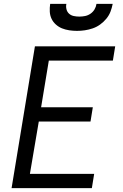

<svg xmlns="http://www.w3.org/2000/svg" viewBox="-20 -975 640 995"><path d="M40 0 161 -735H577L565 -661H233L193 -419H461L449 -345H181L135 -74H468L456 0ZM379 -815Q359 -815 339 -818Q319 -821 301.5 -828Q284 -835 269.5 -848Q255 -861 247 -878Q239 -895 238 -915Q237 -935 240 -955H324Q321 -941 324.5 -927Q328 -913 338 -904Q348 -895 362 -892Q376 -889 391 -889Q406 -889 421 -892Q436 -895 449 -904Q462 -913 470 -926.5Q478 -940 480 -955H564Q560 -934 552.5 -914.5Q545 -895 531 -878Q517 -861 499 -848Q481 -835 460.5 -828Q440 -821 419.5 -818Q399 -815 379 -815Z"/></svg>

Font: Iosevka Curly Extended Oblique
Style: Regular
Weight: 400
Width: 7
Italic angle: -9°
Monospace: yes
Designer: Belleve Invis
Foundry: Belleve Invis
Version: Version 11.1.0; ttfautohint (v1.8.3)